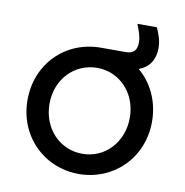

<svg xmlns="http://www.w3.org/2000/svg" viewBox="-78 -757 811 843"><g transform="rotate(10 327.0 -335.0)"><path d="M328 12C480 12 605 -105 605 -270C605 -360 567 -438 507 -488C549 -502 577 -537 577 -594C577 -628 566 -654 554 -682H467C478 -655 488 -629 488 -603C488 -557 461 -551 438 -551H328C170 -551 50 -431 50 -270C50 -107 173 12 328 12ZM148 -270C148 -379 226 -461 328 -461C428 -461 506 -379 506 -270C506 -160 428 -78 328 -78C226 -78 148 -160 148 -270Z"/></g></svg>

Font: Mluvka Medium
Style: Regular
Weight: 500
Designer: Modified by Jiří Krblich, Original typeface by Gumpita Rahayu
Foundry: Gumpita Rahayu & Jiří Krblich
Version: Version 2.000;Glyphs 3.1.1 (3134)